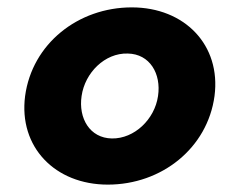

<svg xmlns="http://www.w3.org/2000/svg" viewBox="-20 -490 612 520"><path d="M48 -230C30 -92 129 10 272 10C418 10 542 -89 561 -230C579 -368 480 -470 337 -470C191 -470 67 -371 48 -230ZM201 -230C210 -293 264 -347 326 -345C386 -344 417 -290 408 -230C399 -167 344 -114 283 -115C223 -116 192 -170 201 -230Z"/></svg>

Font: Jost*
Style: Bold Italic
Weight: 700
Italic angle: -10°
Version: Version 3.7